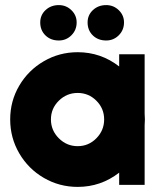

<svg xmlns="http://www.w3.org/2000/svg" viewBox="-20 -726 629 754"><path d="M20 -257Q20 -329 55.5 -389.5Q91 -450 152 -485.5Q213 -521 285 -521Q376 -521 448 -465V-513H548V-280L549 -257L548 -234V0H448V-48Q376 8 285 8Q213 8 152 -27.5Q91 -63 55.5 -124Q20 -185 20 -257ZM389 -257Q389 -300 358.5 -330.5Q328 -361 285 -361Q242 -361 211 -330.5Q180 -300 180 -257Q180 -214 211 -183Q242 -152 285 -152Q328 -152 358.5 -183Q389 -214 389 -257ZM324 -638Q324 -667 345 -686.5Q366 -706 397 -706Q426 -706 446.5 -686Q467 -666 467 -638Q467 -608 446.5 -587.5Q426 -567 397 -567Q365 -567 344.5 -587Q324 -607 324 -638ZM138 -638Q138 -667 159 -686.5Q180 -706 211 -706Q240 -706 260.5 -686Q281 -666 281 -638Q281 -608 260.5 -587.5Q240 -567 211 -567Q179 -567 158.5 -587Q138 -607 138 -638Z"/></svg>

Font: Lineal Heavy
Style: Regular
Weight: 900
Designer: Created by Frank Adebiaye with contributions from Anton Moglia & Ariel Martín Pérez
Created by Frank ADEBIAYE with FontF
Foundry: Velvetyne Type Foundry
Version: Version 2.000